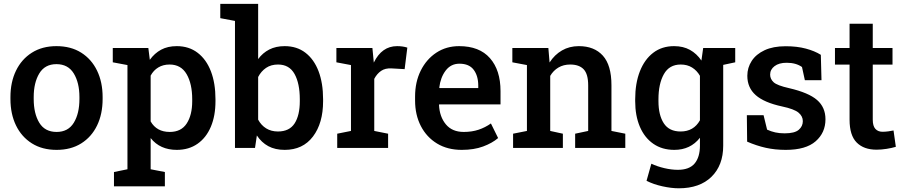

<svg xmlns="http://www.w3.org/2000/svg" viewBox="-20 -782 4780 1015"><path d="M279.3 10.3Q203.1 10.3 148.4 -24.2Q93.8 -58.6 64.5 -119.1Q35.2 -179.7 35.2 -258.8V-269Q35.2 -347.7 64.5 -408.2Q93.8 -468.8 148.4 -503.4Q203.1 -538.1 278.3 -538.1Q354.5 -538.1 409.2 -503.7Q463.9 -469.2 493.2 -408.4Q522.5 -347.7 522.5 -269V-258.8Q522.5 -179.2 493.2 -118.7Q463.9 -58.1 409.4 -23.9Q355 10.3 279.3 10.3ZM279.3 -84.5Q340.3 -84.5 370.1 -133.1Q399.9 -181.6 399.9 -258.8V-269Q399.9 -344.7 369.9 -393.8Q339.8 -442.9 278.3 -442.9Q217.3 -442.9 187.7 -393.8Q158.2 -344.7 158.2 -269V-258.8Q158.2 -181.6 187.7 -133.1Q217.3 -84.5 279.3 -84.5Z M582.5 203.1V127.4L653.8 112.8V-438L576.2 -452.6V-528.3H764.2L772 -465.8Q796.9 -500.5 831.8 -519.3Q866.7 -538.1 914.6 -538.1Q979 -538.1 1024.9 -502.9Q1070.8 -467.8 1095 -404.8Q1119.1 -341.8 1119.1 -257.3V-247.1Q1119.1 -169.9 1094.7 -112.1Q1070.3 -54.2 1024.4 -22Q978.5 10.3 914.6 10.3Q825.7 10.3 776.4 -52.2V112.8L851.6 127.4V203.1ZM877.4 -84.5Q938 -84.5 967 -129.2Q996.1 -173.8 996.1 -247.1V-257.3Q996.1 -338.9 966.6 -389.9Q937 -440.9 876.5 -440.9Q842.3 -440.9 816.9 -425.5Q791.5 -410.2 776.4 -382.3V-140.1Q808.1 -84.5 877.4 -84.5Z M1484.9 10.3Q1434.6 10.3 1398.4 -9.3Q1362.3 -28.8 1337.9 -65.9L1328.1 0H1222.2V-671.4L1144.5 -686V-761.7H1344.7V-469.7Q1368.7 -502.4 1403.6 -520.3Q1438.5 -538.1 1484.9 -538.1Q1549.3 -538.1 1594.7 -503.2Q1640.1 -468.3 1664.1 -405.3Q1688 -342.3 1688 -257.3V-247.1Q1688 -130.9 1634.5 -60.3Q1581.1 10.3 1484.9 10.3ZM1449.2 -86.9Q1509.8 -86.9 1537.4 -129.6Q1564.9 -172.4 1564.9 -247.1V-257.3Q1564.9 -340.8 1537.1 -390.9Q1509.3 -440.9 1449.7 -440.9Q1412.6 -440.9 1386.5 -423.1Q1360.4 -405.3 1344.7 -375V-149.4Q1360.8 -119.6 1387.2 -103.3Q1413.6 -86.9 1449.2 -86.9Z M1762.7 0V-75.2L1835.4 -89.8V-438L1758.3 -452.6V-528.3H1948.7L1955.1 -461.9L1956.1 -451.2Q1998.5 -538.1 2079.1 -538.1Q2109.4 -538.1 2133.3 -530.3L2119.1 -416.5L2050.3 -420.4Q2016.6 -422.4 1994.6 -407.2Q1972.7 -392.1 1958.5 -365.2V-89.8L2031.7 -75.2V0Z M2420.9 10.3Q2345.7 10.3 2290.5 -23.2Q2235.4 -56.6 2204.8 -115.7Q2174.3 -174.8 2174.3 -251V-271.5Q2174.3 -348.6 2204.3 -408.9Q2234.4 -469.2 2286.9 -503.7Q2339.4 -538.1 2407.2 -538.1Q2514.2 -538.1 2570.1 -474.6Q2626 -411.1 2626 -300.3V-230H2301.8L2300.8 -227.5Q2303.7 -165 2336.9 -124.8Q2370.1 -84.5 2431.6 -84.5Q2474.6 -84.5 2509.8 -96.2Q2544.9 -107.9 2575.2 -129.4L2613.3 -52.2Q2582 -25.4 2533.9 -7.6Q2485.8 10.3 2420.9 10.3ZM2303.7 -316.4H2508.3V-329.1Q2508.3 -380.9 2484.1 -413.1Q2460 -445.3 2408.7 -445.3Q2363.8 -445.3 2336.2 -409.2Q2308.6 -373 2302.2 -318.8Z M2692.4 0V-75.2L2765.6 -89.8V-438L2688.5 -452.6V-528.3H2878.9L2885.3 -451.7Q2911.6 -492.7 2950.9 -515.4Q2990.2 -538.1 3040 -538.1Q3121.6 -538.1 3167 -487.8Q3212.4 -437.5 3212.4 -331.5V-89.8L3285.6 -75.2V0H3020.5V-75.2L3089.4 -89.8V-330.6Q3089.4 -390.6 3065.4 -415.8Q3041.5 -440.9 2994.1 -440.9Q2959 -440.9 2932.1 -425Q2905.3 -409.2 2888.7 -380.9V-89.8L2955.6 -75.2V0Z M3568.4 213.4Q3529.3 213.4 3481.7 202.9Q3434.1 192.4 3397.9 173.8L3423.3 83.5Q3454.6 98.1 3492.2 106.9Q3529.8 115.7 3563.5 115.7Q3624 115.7 3652.1 82.3Q3680.2 48.8 3680.2 -12.2V-53.7Q3629.9 10.3 3544.9 10.3Q3480 10.3 3433.6 -22Q3387.2 -54.2 3362.5 -112.3Q3337.9 -170.4 3337.9 -247.1V-257.3Q3337.9 -341.3 3362.5 -404.5Q3387.2 -467.8 3433.1 -502.9Q3479 -538.1 3543.5 -538.1Q3591.8 -538.1 3627.4 -518.3Q3663.1 -498.5 3688 -461.9L3697.3 -528.3H3866.7V-452.6L3803.2 -439V-11.7Q3803.2 91.8 3741.2 152.6Q3679.2 213.4 3568.4 213.4ZM3578.1 -86.9Q3647 -86.9 3680.2 -146V-381.3Q3664.1 -409.2 3638.7 -425Q3613.3 -440.9 3578.6 -440.9Q3518.1 -440.9 3489.5 -389.9Q3460.9 -338.9 3460.9 -257.3V-247.1Q3460.9 -173.8 3489 -130.4Q3517.1 -86.9 3578.1 -86.9Z M4133.8 10.3Q4077.1 10.3 4028.1 -0.7Q3979 -11.7 3929.7 -33.2L3928.2 -172.9H4016.6L4035.2 -96.7Q4056.6 -86.9 4078.6 -82Q4100.6 -77.1 4127.9 -77.1Q4180.7 -77.1 4202.4 -95.7Q4224.1 -114.3 4224.1 -141.6Q4224.1 -167.5 4201.4 -186.5Q4178.7 -205.6 4114.7 -219.2Q4019.5 -239.7 3975.1 -279.1Q3930.7 -318.4 3930.7 -381.3Q3930.7 -424.3 3953.9 -460Q3977.1 -495.6 4022.2 -516.6Q4067.4 -537.6 4133.3 -537.6Q4193.4 -537.6 4240 -525.1Q4286.6 -512.7 4319.3 -492.2L4322.8 -357.9H4234.9L4219.7 -427.7Q4188 -450.2 4138.7 -450.2Q4098.1 -450.2 4074.7 -432.4Q4051.3 -414.6 4051.3 -387.7Q4051.3 -364.3 4069.8 -347.2Q4088.4 -330.1 4151.9 -315.9Q4254.9 -292 4299.3 -253.4Q4343.8 -214.8 4343.8 -151.4Q4343.8 -80.6 4292 -35.2Q4240.2 10.3 4133.8 10.3Z M4613.8 9.3Q4546.4 9.3 4508.8 -28.6Q4471.2 -66.4 4471.2 -149.4V-440.4H4394V-528.3H4471.2V-656.7H4593.8V-528.3H4698.2V-440.4H4593.8V-149.4Q4593.8 -115.7 4607.7 -100.6Q4621.6 -85.4 4645.5 -85.4Q4659.2 -85.4 4676 -87.6Q4692.9 -89.8 4703.6 -92.3L4715.8 -5.9Q4694.8 0.5 4667 4.9Q4639.2 9.3 4613.8 9.3Z"/></svg>

Font: Roboto Slab Medium
Style: Regular
Weight: 500
Designer: Google
Version: Version 2.001; ttfautohint (v1.8.3)